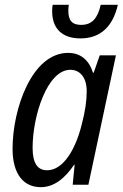

<svg xmlns="http://www.w3.org/2000/svg" viewBox="-20 -765 508 795"><path d="M313 -606C395 -606 447 -654 468 -745H397C384 -688 360 -662 316 -662C278 -662 263 -681 263 -720C263 -729 263 -733 265 -745H198C196 -734 196 -726 196 -718C196 -647 237 -606 313 -606ZM149 10C204 10 249 -27 287 -83H289L281 0H346L460 -536H393L368 -464H365C349 -515 315 -546 262 -546C112 -546 32 -314 32 -149C32 -46 76 10 149 10ZM175 -60C135 -60 115 -90 115 -153C115 -286 176 -476 271 -476C313 -476 339 -442 339 -388C339 -348 333 -304 318 -248C294 -151 244 -60 175 -60Z"/></svg>

Font: Noto Sans Condensed
Style: Italic
Weight: 400
Width: 3
Italic angle: -12°
Designer: Monotype Design Team
Foundry: Monotype Imaging Inc.
Version: Version 2.013